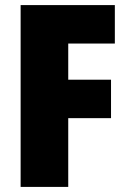

<svg xmlns="http://www.w3.org/2000/svg" viewBox="-20 -734 505 754"><path d="M61 0V-714H431V-563H248V-421H416V-270H248V0Z"/></svg>

Font: Noto Sans Display Black Narrow
Style: Regular
Weight: 900
Width: 4
Designer: Monotype Design team
Foundry: Monotype Imaging Inc.
Version: Version 1.000